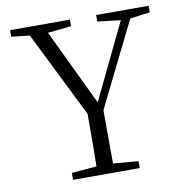

<svg xmlns="http://www.w3.org/2000/svg" viewBox="-81 -803 847 880"><g transform="rotate(-10 342.5 -363.0)"><path d="M575.2 -682.6 380.9 -290Q380.9 -115.2 381.8 -42L499 -32.2V0H188.5V-32.2L304.7 -42Q306.6 -115.2 306.6 -286.1L108.4 -685.5L23.4 -695.3V-725.6H301.8V-695.3L192.4 -683.6L361.3 -330.1L531.2 -682.6L423.8 -695.3V-725.6H668V-695.3Z"/></g></svg>

Font: GenYoMin JP Light
Style: Regular
Weight: 300
Version: Version 1.001;PS 1;hotconv 16.6.51;makeotf.lib2.5.65220 DEVE